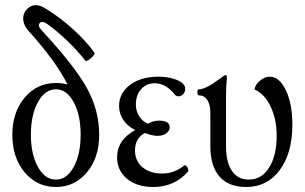

<svg xmlns="http://www.w3.org/2000/svg" viewBox="-20 -728 1205 759"><path d="M201.2 11.2Q126 11.2 77.4 -46.9Q28.8 -105 28.8 -194.8Q28.8 -284.2 77.4 -342Q126 -399.9 201.2 -399.9Q225.6 -399.9 247.1 -394Q199.7 -487.8 91.8 -606.9Q74.2 -627 72 -648.9Q69.8 -670.9 83 -688Q114.3 -724.6 162.1 -692.9Q218.8 -658.2 270.3 -611.1Q321.8 -564 353 -520Q357.4 -513.7 339.8 -498.5Q322.3 -483.4 317.9 -487.8Q253.4 -568.8 168.9 -631.8Q148.4 -647 138.2 -638.2Q127 -626 145 -607.9Q274.9 -467.8 323.5 -379.9Q372.1 -292 372.1 -194.8Q372.1 -105 323.7 -46.9Q275.4 11.2 201.2 11.2ZM201.2 -18.1Q244.1 -18.1 271.5 -68.1Q298.8 -118.2 298.8 -195.8Q298.8 -273.4 271.2 -324.2Q243.7 -375 201.2 -375Q157.7 -375 129.9 -324.2Q102.1 -273.4 102.1 -195.8Q102.1 -118.2 129.9 -68.1Q157.7 -18.1 201.2 -18.1Z M585.9 11.2Q521.5 11.2 482.2 -21.2Q442.9 -53.7 442.9 -106Q442.9 -174.8 514.6 -213.9Q484.4 -228.5 467.5 -253.9Q450.7 -279.3 450.7 -309.1Q450.7 -359.9 493.9 -392.3Q537.1 -424.8 606 -424.8Q640.1 -424.8 668 -416Q695.8 -407.2 706.1 -394Q711.9 -388.2 711.9 -376Q711.9 -362.8 703.4 -355Q694.8 -347.2 686 -347.2Q677.7 -347.2 671.9 -353Q636.2 -398.9 591.8 -398.9Q558.6 -398.9 537.8 -375.5Q517.1 -352.1 517.1 -314.9Q517.1 -288.6 530.5 -268.1Q543.9 -247.6 564.9 -238.8Q585 -251 608.9 -251Q650.9 -251 650.9 -225.1Q650.9 -211.4 637.5 -201.2Q624 -190.9 602.1 -190.9Q583.5 -190.9 552.7 -202.1Q513.7 -182.1 513.7 -132.8Q513.7 -91.8 543.2 -66.9Q572.8 -42 622.1 -42Q668.5 -42 709 -74.2Q711.9 -76.7 716.8 -71.5Q721.7 -66.4 723.6 -59.8Q725.6 -53.2 722.7 -48.8Q668.5 11.2 585.9 11.2Z M953.6 11.2Q883.8 11.2 847.7 -30Q811.5 -71.3 811.5 -150.9V-280.8Q811.5 -314.9 799.3 -333Q787.1 -351.1 766.6 -351.1Q760.3 -351.1 760.3 -363Q760.3 -375 766.6 -375Q793.9 -375 850.6 -418Q867.7 -431.2 872.6 -431.2Q877 -431.2 877 -417Q873.5 -390.1 873.5 -345.2V-149.9Q873.5 -86.4 897 -52.2Q920.4 -18.1 963.9 -18.1Q1014.2 -18.1 1043.9 -65.4Q1073.7 -112.8 1073.7 -191.9Q1073.7 -256.3 1049.8 -306.6Q1025.9 -356.9 986.8 -374Q986.8 -390.1 1005.9 -407.5Q1024.9 -424.8 1046.9 -424.8Q1084.5 -424.8 1110.1 -371.1Q1135.7 -317.4 1135.7 -234.9Q1135.7 -122.6 1085.9 -55.7Q1036.1 11.2 953.6 11.2Z"/></svg>

Font: Junicode SmCond Light
Style: Regular
Weight: 300
Width: 4
Designer: Peter S. Baker
Version: Version 2.206